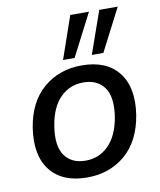

<svg xmlns="http://www.w3.org/2000/svg" viewBox="-85 -823 751 900"><g transform="rotate(-10 290.5 -373.0)"><path d="M26 0ZM258 9Q140 9 83 -63.5Q26 -136 46 -266Q66 -387 141 -450Q216 -513 322 -513Q440 -513 497 -440.5Q554 -368 534 -239Q514 -118 439.5 -54.5Q365 9 258 9ZM265 -70Q328 -70 373.5 -115Q419 -160 434 -249Q448 -342 415 -387.5Q382 -433 316 -433Q251 -433 206 -388Q161 -343 147 -256Q132 -163 164.5 -116.5Q197 -70 265 -70ZM378 -553 449 -755H537L433 -553ZM241 -553 311 -755H400L296 -553Z"/></g></svg>

Font: Winston Medium
Style: Italic
Weight: 500
Italic angle: -9°
Designer: Original fonts by Vernon Adams / Changes by Cristiano Sobral
Foundry: Original fonts by Vernon Adams / Changes by Cristiano Sobral
Version: Version 2.503;July 17, 2020;FontCreator 13.0.0.2655 64-bit